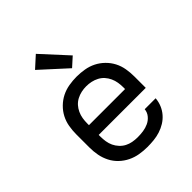

<svg xmlns="http://www.w3.org/2000/svg" viewBox="-215 -896 1030 1030"><g transform="rotate(-45 300.0 -380.5)"><path d="M302 8Q273 8 243.5 3Q214 -2 187.5 -15Q161 -28 139.5 -48.5Q118 -69 104.5 -95.5Q91 -122 85.5 -151Q80 -180 80 -210V-310Q80 -339 85 -368.5Q90 -398 103.5 -424Q117 -450 138.5 -471Q160 -492 186 -505Q212 -518 241.5 -523Q271 -528 300 -528Q329 -528 358.5 -523Q388 -518 414 -505Q440 -492 461.5 -471Q483 -450 496.5 -424Q510 -398 515 -368.5Q520 -339 520 -310V-223H163V-210Q163 -191 166 -172Q169 -153 177 -136Q185 -119 198.5 -104.5Q212 -90 228.5 -81.5Q245 -73 264 -69.5Q283 -66 302 -66Q324 -66 345 -69Q366 -72 385.5 -81Q405 -90 419 -107Q433 -124 435 -146H518Q516 -121 506.5 -98Q497 -75 481 -56.5Q465 -38 444 -25Q423 -12 399.5 -4.5Q376 3 351.5 5.5Q327 8 302 8ZM163 -297H437V-310Q437 -329 434 -347.5Q431 -366 423 -383.5Q415 -401 402.5 -415Q390 -429 373 -438Q356 -447 337.5 -451Q319 -455 300 -455Q281 -455 262.5 -451Q244 -447 227 -438Q210 -429 197.5 -415Q185 -401 177 -383.5Q169 -366 166 -347.5Q163 -329 163 -310ZM315 -577 168 -711 232 -769 366 -623Z"/></g></svg>

Font: Iosevka Meiseki Sans
Style: Regular
Weight: 400
Monospace: yes
Designer: Belleve Invis
Foundry: Belleve Invis
Version: Version 11.2.6; ttfautohint (v1.8.4)